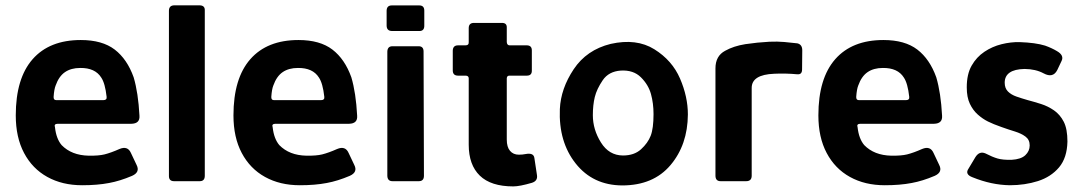

<svg xmlns="http://www.w3.org/2000/svg" viewBox="-20 -670 4009 710"><path d="M374.3 -311.7Q368.7 -362.3 354.3 -383.3Q331.7 -419.3 276.7 -418.7Q242.7 -418.7 220.2 -403.2Q197.7 -387.7 185.7 -353.7Q180.3 -340.3 178.3 -312.7Q177.3 -299.7 188 -299.7H362.3Q375.7 -299.7 374.3 -311.7ZM183.3 -199.3Q188 -156.7 208 -133.3Q244.7 -95.7 307.7 -94.3Q344.7 -93.7 366.3 -99Q390.3 -105 421.7 -119Q452 -131.7 464 -104.7L485 -60.3Q499 -33.3 468.3 -19.7Q423.7 -0.7 383.3 6.7Q340.3 15 283.7 15Q210.3 15 155 -15.7Q99.7 -46.3 69 -104.2Q38.3 -162 38.3 -243.3Q38.3 -380.3 100.7 -451.2Q163 -522 278.7 -522Q358 -522 404.2 -486.7Q450.3 -451.3 474.3 -384Q491.3 -326.3 495.7 -242.3Q498 -213 466 -212.3H193.3Q178.7 -212 183.3 -199.3Z M718.7 0H623.7Q604.7 0 604.7 -19V-630Q604.7 -650.3 625 -650.3H717.3Q738.3 -650.3 737.3 -631.3V-20Q737.3 0 718.7 0Z M1179.3 -311.7Q1173.7 -362.3 1159.3 -383.3Q1136.7 -419.3 1081.7 -418.7Q1047.7 -418.7 1025.2 -403.2Q1002.7 -387.7 990.7 -353.7Q985.3 -340.3 983.3 -312.7Q982.3 -299.7 993 -299.7H1167.3Q1180.7 -299.7 1179.3 -311.7ZM988.3 -199.3Q993 -156.7 1013 -133.3Q1049.7 -95.7 1112.7 -94.3Q1149.7 -93.7 1171.3 -99Q1195.3 -105 1226.7 -119Q1257 -131.7 1269 -104.7L1290 -60.3Q1304 -33.3 1273.3 -19.7Q1228.7 -0.7 1188.3 6.7Q1145.3 15 1088.7 15Q1015.3 15 960 -15.7Q904.7 -46.3 874 -104.2Q843.3 -162 843.3 -243.3Q843.3 -380.3 905.7 -451.2Q968 -522 1083.7 -522Q1163 -522 1209.2 -486.7Q1255.3 -451.3 1279.3 -384Q1296.3 -326.3 1300.7 -242.3Q1303 -213 1271 -212.3H998.3Q983.7 -212 988.3 -199.3Z M1409.7 -575.7V-630.3Q1410 -650 1429 -650H1530.3Q1549 -650 1549 -630.7V-576.3Q1549.7 -554.7 1530 -555.3H1430.3Q1409.7 -555.3 1409.7 -575.7ZM1412.3 -19.7V-479.3Q1413 -499 1431.3 -499H1528Q1546.3 -499 1546.3 -479.7L1547.7 -20Q1547.7 0 1528.7 0H1431.3Q1413 0 1412.3 -19.7Z M1713.3 -135V-380.3Q1713.3 -389.7 1702.3 -390.3H1673.7Q1654.3 -390.3 1654.3 -409.7V-483Q1655 -502.3 1673.7 -502.3H1701Q1714.3 -502.3 1713.3 -514.7V-566Q1713.3 -585.3 1732.7 -585.3H1836.3Q1855 -585.3 1854 -567.3V-514.3Q1855 -502.3 1864.7 -502.3H1929Q1947 -501.7 1946.7 -483V-409.7Q1947.3 -390.3 1928.3 -390.3H1865.3Q1854.7 -391 1854 -380.7V-154Q1854 -126.3 1866 -112.2Q1878 -98 1898.7 -98Q1912.3 -98 1923.3 -100.3Q1953 -106 1956 -86.3L1965.7 -22.3Q1969 -1 1947 6Q1901.7 19.3 1878 19.3Q1795.3 19.3 1754.3 -20.5Q1713.3 -60.3 1713.3 -135Z M2280.7 15.7Q2172.7 15 2109 -65.2Q2045.3 -145.3 2050.3 -266.7Q2053.7 -342.3 2101.5 -414Q2149.3 -485.7 2238.3 -507.7Q2333.7 -529 2399.7 -487.8Q2465.7 -446.7 2494.7 -379.5Q2523.7 -312.3 2523.7 -246.7Q2523 -134.7 2459.5 -59.5Q2396 15.7 2280.7 15.7ZM2283.7 -95Q2325.3 -95 2350.5 -118Q2375.7 -141 2386.2 -168Q2396.7 -195 2396.7 -248Q2396.7 -288 2387.2 -322.3Q2377.7 -356.7 2350 -384.2Q2322.3 -411.7 2275.7 -409Q2231 -406 2208.8 -373.3Q2186.7 -340.7 2179.5 -311.2Q2172.3 -281.7 2172.3 -244Q2172.3 -191 2202.2 -143.2Q2232 -95.3 2283.7 -95Z M2625.7 -20.7V-417.3Q2625.7 -463.3 2661.7 -482.3Q2692.7 -499.7 2736.3 -506.7Q2780.3 -513.3 2825.3 -515.7Q2855 -517 2880.2 -514.7Q2905.3 -512.3 2928.7 -509.7Q2946.7 -505.3 2946.7 -484L2946 -413Q2946 -393.7 2928.3 -395.3Q2885 -399.3 2843 -397.3Q2759.7 -394 2759.7 -345V-20.3Q2759.7 0 2739.3 0H2644.7Q2625.7 0 2625.7 -20.7Z M3342.3 -311.7Q3336.7 -362.3 3322.3 -383.3Q3299.7 -419.3 3244.7 -418.7Q3210.7 -418.7 3188.2 -403.2Q3165.7 -387.7 3153.7 -353.7Q3148.3 -340.3 3146.3 -312.7Q3145.3 -299.7 3156 -299.7H3330.3Q3343.7 -299.7 3342.3 -311.7ZM3151.3 -199.3Q3156 -156.7 3176 -133.3Q3212.7 -95.7 3275.7 -94.3Q3312.7 -93.7 3334.3 -99Q3358.3 -105 3389.7 -119Q3420 -131.7 3432 -104.7L3453 -60.3Q3467 -33.3 3436.3 -19.7Q3391.7 -0.7 3351.3 6.7Q3308.3 15 3251.7 15Q3178.3 15 3123 -15.7Q3067.7 -46.3 3037 -104.2Q3006.3 -162 3006.3 -243.3Q3006.3 -380.3 3068.7 -451.2Q3131 -522 3246.7 -522Q3326 -522 3372.2 -486.7Q3418.3 -451.3 3442.3 -384Q3459.3 -326.3 3463.7 -242.3Q3466 -213 3434 -212.3H3161.3Q3146.7 -212 3151.3 -199.3Z M3561.7 -46.7 3587 -89Q3601.7 -112.3 3624 -102.7Q3650 -89.3 3669.2 -83.8Q3688.3 -78.3 3720.7 -79Q3755.7 -81 3771.7 -96.2Q3787.7 -111.3 3787.7 -132.3Q3787.7 -153.3 3772.3 -164.8Q3757 -176.3 3733.2 -183.7Q3709.3 -191 3683.3 -200.3Q3652.7 -211 3633.3 -220.7Q3614 -230.3 3596 -246.2Q3578 -262 3566.5 -286.2Q3555 -310.3 3555 -347Q3555 -395.7 3573 -427.3Q3591 -459 3620.2 -478.5Q3649.3 -498 3683.5 -506.5Q3717.7 -515 3750 -514.3Q3809.3 -512.3 3844.7 -501.3Q3869.7 -492.3 3888 -481.3Q3916.3 -465.3 3905.3 -444L3889.7 -411Q3874 -380 3839.3 -398.7Q3809.7 -414.7 3768.7 -415Q3732 -414.3 3713.7 -401.5Q3695.3 -388.7 3695.3 -364.3Q3695.3 -343.7 3707.3 -331.7Q3719.3 -319.7 3738.5 -313Q3757.7 -306.3 3779.7 -300Q3803.7 -293.7 3829.5 -285.5Q3855.3 -277.3 3877.7 -261.8Q3900 -246.3 3913.7 -219.7Q3927.3 -193 3927.3 -146.7Q3926 -86.3 3896.2 -51Q3866.3 -15.7 3818 -0.3Q3769.7 15 3714.3 15Q3646.3 14 3576.7 -14.3Q3546.7 -25.3 3561.7 -46.7Z"/></svg>

Font: Vivano Light
Style: Regular
Weight: 300
Designer: Joe Prince, Josias Burgherr
Version: Version 2.064;September 19, 2022;FontCreator 14.0.0.2877 64-